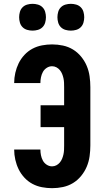

<svg xmlns="http://www.w3.org/2000/svg" viewBox="-20 -975 540 1003"><path d="M252 8Q226 8 199.5 3Q173 -2 149.5 -14.5Q126 -27 107.5 -47Q89 -67 77.5 -90.5Q66 -114 60 -140.5Q54 -167 54 -194H191Q191 -179 194 -164Q197 -149 204 -136Q211 -123 224 -114.5Q237 -106 252 -106Q264 -106 274.5 -111.5Q285 -117 292.5 -126Q300 -135 304.5 -146Q309 -157 311.5 -168.5Q314 -180 314.5 -191.5Q315 -203 315 -215V-311H192V-425H315V-520Q315 -532 314.5 -543.5Q314 -555 311.5 -566.5Q309 -578 304.5 -589Q300 -600 292.5 -609Q285 -618 274.5 -623.5Q264 -629 252 -629Q237 -629 224 -620.5Q211 -612 204 -599Q197 -586 194 -571Q191 -556 191 -541H54Q54 -568 60 -594.5Q66 -621 77.5 -644.5Q89 -668 107.5 -688Q126 -708 149.5 -720.5Q173 -733 199.5 -738Q226 -743 252 -743Q281 -743 309 -737Q337 -731 361 -716.5Q385 -702 403.5 -679.5Q422 -657 433 -631Q444 -605 448 -576.5Q452 -548 452 -520V-215Q452 -187 448 -158.5Q444 -130 433 -104Q422 -78 403.5 -55.5Q385 -33 361 -18.5Q337 -4 309 2Q281 8 252 8ZM350 -815Q336 -815 322 -819Q308 -823 298 -833Q288 -843 284 -857Q280 -871 280 -885Q280 -899 284 -913Q288 -927 298 -937Q308 -947 322 -951Q336 -955 350 -955Q364 -955 378 -951Q392 -947 402 -937Q412 -927 416 -913Q420 -899 420 -885Q420 -871 416 -857Q412 -843 402 -833Q392 -823 378 -819Q364 -815 350 -815ZM150 -815Q136 -815 122 -819Q108 -823 98 -833Q88 -843 84 -857Q80 -871 80 -885Q80 -899 84 -913Q88 -927 98 -937Q108 -947 122 -951Q136 -955 150 -955Q164 -955 178 -951Q192 -947 202 -937Q212 -927 216 -913Q220 -899 220 -885Q220 -871 216 -857Q212 -843 202 -833Q192 -823 178 -819Q164 -815 150 -815Z"/></svg>

Font: Iosevka SS18 Heavy
Style: Regular
Weight: 900
Monospace: yes
Designer: Belleve Invis
Foundry: Belleve Invis
Version: Version 25.1.1; ttfautohint (v1.8.4)